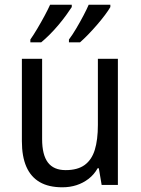

<svg xmlns="http://www.w3.org/2000/svg" viewBox="-20 -786 599 816"><path d="M481 -536V0H412L400 -71H395Q380 -44 356.5 -26Q333 -8 305 1Q277 10 245 10Q187 10 149 -12Q111 -34 92 -77.5Q73 -121 73 -186V-536H159V-195Q159 -128 183.5 -95.5Q208 -63 259 -63Q310 -63 340 -85Q370 -107 383 -149.5Q396 -192 396 -255V-536ZM449 -756Q441 -742 426 -722Q411 -702 392 -680Q373 -658 354.5 -639Q336 -620 320 -606H273V-618Q288 -638 304 -665Q320 -692 334.5 -719.5Q349 -747 357 -766H449ZM285 -756Q276 -742 261.5 -722Q247 -702 229 -680.5Q211 -659 191.5 -639.5Q172 -620 155 -606H109V-618Q123 -638 139 -665Q155 -692 169.5 -719Q184 -746 193 -766H285Z"/></svg>

Font: Noto Sans Arabic SemiCondensed
Style: Regular
Weight: 400
Width: 4
Designer: Monotype Design Team, Nadine Chahine, Nizar Qandah and Khaled Hosny
Foundry: Monotype Imaging Inc.
Version: Version 2.012